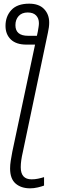

<svg xmlns="http://www.w3.org/2000/svg" viewBox="-20 -786 309 1046"><path d="M144 240Q95 240 65 214Q35 188 35 132Q35 112 38.5 89.5Q42 67 47 41L171 -543H124Q68 -543 39 -571Q10 -599 10 -645Q10 -697 42 -731.5Q74 -766 139 -766Q192 -766 220 -737Q248 -708 248 -663Q248 -638 241 -608L104 44Q99 65 96 86Q93 107 93 125Q93 191 152 191Q170 191 187 187.5Q204 184 220 179V225Q207 230 186 235Q165 240 144 240ZM133 -591H181L186 -614Q188 -626 190 -638Q192 -650 192 -660Q192 -686 176.5 -702Q161 -718 131 -718Q99 -718 81.5 -698.5Q64 -679 64 -649Q64 -591 133 -591Z"/></svg>

Font: Noto Sans Light
Style: Italic
Weight: 300
Italic angle: -12°
Designer: Monotype Design Team
Foundry: Monotype Imaging Inc.
Version: Version 2.013; ttfautohint (v1.8.4.7-5d5b)